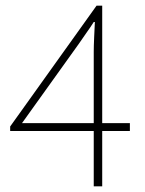

<svg xmlns="http://www.w3.org/2000/svg" viewBox="-20 -660 512 680"><path d="M312 0V-476Q312 -497 313.5 -529Q315 -561 316 -582H312Q300 -563 287 -545Q274 -527 260 -506L58 -224H440V-196H16V-212L322 -640H342V0Z"/></svg>

Font: Source Sans 3 VF
Style: Regular
Weight: 200
Designer: Paul D. Hunt
Foundry: Adobe
Version: Version 3.046;hotconv 1.0.118;makeotfexe 2.5.65603